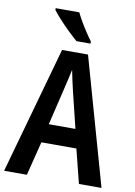

<svg xmlns="http://www.w3.org/2000/svg" viewBox="-100 -1052 749 1064"><g transform="rotate(10 274.0 -519.5)"><path d="M421 -51 373 -242H176L128 -51H0L200 -766H346L548 -51ZM299 -552Q292 -582 285.5 -611.5Q279 -641 274 -667Q269 -642 261 -608.5Q253 -575 248 -553L199 -348H349ZM258 -988Q268 -966 284.5 -938Q301 -910 318.5 -883.5Q336 -857 349 -840V-828H270Q250 -845 221 -873Q192 -901 165.5 -930Q139 -959 125 -978V-988Z"/></g></svg>

Font: Noto Sans Tamil UI Condensed SemiBold
Style: Regular
Weight: 600
Width: 3
Designer: Jelle Bosma - Monotype Design Team
Foundry: Monotype Imaging Inc.
Version: Version 2.004; ttfautohint (v1.8.4.7-5d5b)